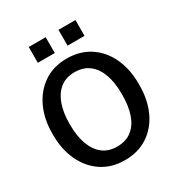

<svg xmlns="http://www.w3.org/2000/svg" viewBox="-208 -1045 1123 1198"><g transform="rotate(-30 353.5 -446.0)"><path d="M343.3 10.3Q249 10.3 179.2 -36.1Q109.4 -82.5 71 -163.8Q32.7 -245.1 32.7 -350.1V-360.8Q32.7 -465.3 71 -546.6Q109.4 -627.9 179 -674.6Q248.5 -721.2 342.8 -721.2Q439.5 -721.2 509.5 -674.6Q579.6 -627.9 617.2 -546.6Q654.8 -465.3 654.8 -360.8V-350.1Q654.8 -245.1 617.2 -163.8Q579.6 -82.5 509.8 -36.1Q439.9 10.3 343.3 10.3ZM343.3 -87.4Q407.7 -87.4 449.5 -120.4Q491.2 -153.3 511.5 -212.4Q531.7 -271.5 531.7 -350.1V-361.8Q531.7 -439 511.2 -497.8Q490.7 -556.6 448.7 -589.8Q406.7 -623 342.8 -623Q281.2 -623 239.7 -590.1Q198.2 -557.1 177.2 -498.3Q156.2 -439.5 156.2 -361.8V-350.1Q156.2 -272 177.2 -212.6Q198.2 -153.3 240 -120.4Q281.7 -87.4 343.3 -87.4ZM389.6 -788.1V-901.9H511.7V-788.1ZM175.3 -788.1V-901.9H297.4V-788.1Z"/></g></svg>

Font: Roboto Slab Medium
Style: Regular
Weight: 500
Designer: Google
Version: Version 2.001; ttfautohint (v1.8.3)